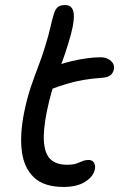

<svg xmlns="http://www.w3.org/2000/svg" viewBox="-20 -728 477 761"><path d="M232 13Q155 13 115 -24.5Q75 -62 66.5 -128.5Q58 -195 76 -284Q87 -338 101.5 -381Q116 -424 131 -463Q146 -502 158 -541Q173 -589 179.5 -619Q186 -649 194 -674Q198 -689 207.5 -698.5Q217 -708 238 -708Q270 -708 272.5 -670.5Q275 -633 251 -557Q239 -517 227.5 -486Q216 -455 205 -425.5Q194 -396 184.5 -363.5Q175 -331 166 -288Q150 -209 154.5 -162Q159 -115 182 -95Q205 -75 245 -75Q270 -75 283.5 -80Q297 -85 307.5 -89.5Q318 -94 331 -94Q346 -94 352.5 -83Q359 -72 356 -57Q350 -28 317.5 -7.5Q285 13 232 13ZM184 -375Q156 -363 143.5 -373Q131 -383 135 -402Q139 -423 152.5 -439Q166 -455 210 -470Q236 -479 265.5 -486Q295 -493 324.5 -497Q354 -501 378 -501Q396 -501 409 -494Q422 -487 428 -476.5Q434 -466 431 -452Q428 -438 418 -430Q408 -422 388 -420Q344 -417 310 -411Q276 -405 246 -396Q216 -387 184 -375Z"/></svg>

Font: Shantell Sans
Style: Italic
Weight: 400
Italic angle: -11°
Designer: Stephen Nixon, Anya Danilova, Shantell Martin
Foundry: Arrow Type
Version: Version 1.011;[c5ecc13dd]